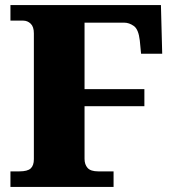

<svg xmlns="http://www.w3.org/2000/svg" viewBox="-20 -734 684 754"><path d="M21 0V-61H56Q88 -61 100.5 -72.5Q113 -84 113 -109V-603Q113 -629 100.5 -641Q88 -653 71 -653H21V-714H612L617 -523H534L529 -575Q524 -619 505.5 -632Q487 -645 468 -645H312V-384H547V-317H312V-110Q312 -88 324 -74.5Q336 -61 366 -61H426V0Z"/></svg>

Font: Noto Serif Devanagari Black
Style: Regular
Weight: 900
Designer: Universal Thirst, Indian Type Foundry and the Monotype Design Team
Foundry: Monotype Imaging Inc.
Version: Version 2.004; ttfautohint (v1.8.4.7-5d5b)